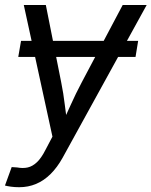

<svg xmlns="http://www.w3.org/2000/svg" viewBox="-30 -556 617 782"><path d="M532.7 -389.6 522 -324.2H44.4L55.7 -389.6ZM-9.8 199.7 17.6 124.5 40 126Q63.5 130.4 83 126Q102.5 121.6 120.4 104.7Q138.2 87.9 154.8 55.2L183.6 0.5L66.9 -535.6H156.7L219.2 -221.2Q228.5 -175.3 233.9 -129.4Q239.3 -83.5 245.6 -40H216.8Q237.8 -83.5 258.3 -129.4Q278.8 -175.3 303.2 -221.2L469.7 -535.6H567.4L225.1 86.4Q203.1 126 176 152.8Q148.9 179.7 116.9 193.1Q85 206.5 48.3 206.5Q29.8 206.5 14.4 204.3Q-1 202.1 -9.8 199.7Z"/></svg>

Font: Inter 20pt
Style: Italic
Weight: 400
Italic angle: -9.3988°
Version: Version 4.001;git-66647c0bb